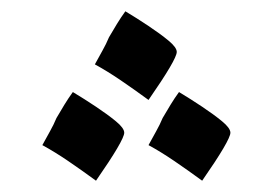

<svg xmlns="http://www.w3.org/2000/svg" viewBox="-20 -260 469 340"><path d="M150 60Q124 41 100.5 25Q77 9 55 -3Q62 -16 68.5 -27.5Q75 -39 80 -51Q87 -63 94 -74.5Q101 -86 109 -97Q129 -85 150 -71Q171 -57 185.5 -45Q200 -33 200 -25Q200 -12 150 60ZM243 -83Q217 -102 193.5 -118Q170 -134 148 -146Q155 -159 161.5 -170.5Q168 -182 173 -194Q180 -206 187 -217.5Q194 -229 202 -240Q222 -228 243 -214Q264 -200 278.5 -188Q293 -176 293 -168Q293 -155 243 -83ZM338 60Q312 41 288.5 25Q265 9 243 -3Q250 -16 256.5 -27.5Q263 -39 268 -51Q275 -63 282 -74.5Q289 -86 297 -97Q317 -85 338 -71Q359 -57 373.5 -45Q388 -33 388 -25Q388 -12 338 60Z"/></svg>

Font: Noto Naskh Arabic SemiBold
Style: Regular
Weight: 600
Designer: Monotype Design Team, David Williams, Mohamad Dakak and Nizar Qandah
Foundry: Monotype Imaging Inc.
Version: Version 2.016